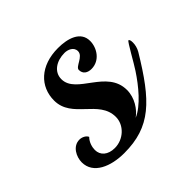

<svg xmlns="http://www.w3.org/2000/svg" viewBox="-115 -544 692 692"><g transform="rotate(-45 230.5 -198.5)"><path d="M451 -203C458 -215 461 -229 461 -240C461 -250 459 -257 455 -257C450 -257 410 -183 395 -161C364 -114 320 -60 276 -41C301 -59 325 -94 325 -134C325 -238 185 -252 185 -329C185 -366 219 -388 260 -388C276 -388 299 -380 299 -358C299 -331 253 -325 253 -308C253 -287 269 -278 288 -278C331 -278 356 -318 356 -353C356 -402 305 -417 256 -417C165 -417 112 -364 112 -293C112 -201 228 -181 228 -94C228 -52 190 -17 146 -17C111 -17 90 -36 90 -63C90 -77 95 -97 109 -111C105 -121 91 -129 77 -129C43 -129 25 -93 25 -65C25 -6 89 20 157 20C292 20 356 -45 451 -203Z"/></g></svg>

Font: Playball
Style: Regular
Weight: 400
Designer: Robert E. Leuschke
Foundry: Robert E. Leuschke
Version: Version 1.001